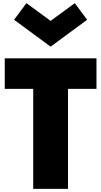

<svg xmlns="http://www.w3.org/2000/svg" viewBox="-20 -1194 640 1214"><path d="M10 -825H590V-632H410V0H190V-632H10ZM300 -899 69 -1069 147 -1174 300 -1062 453 -1174 531 -1069Z"/></svg>

Font: Spartan MB
Style: Regular
Weight: 900
Designer: Matt Bailey
Foundry: Matt Bailey
Version: Version 001.001